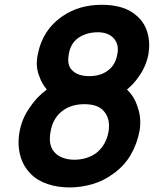

<svg xmlns="http://www.w3.org/2000/svg" viewBox="-20 -786 678 821"><path d="M250 -718.5Q319.5 -765.5 415.5 -765.5Q513 -765.5 564.5 -718.5Q598 -690 610.5 -646.5Q623 -603 614.5 -553Q604 -499.5 571 -455Q553.5 -429.5 523 -403Q555 -372.5 568.5 -328Q585.5 -281 577 -228Q566.5 -170.5 538.5 -123Q510.5 -75.5 463.5 -42.5Q423 -12.5 374.8 1.5Q326.5 15.5 277 15.5Q227 15.5 183.5 1Q140 -13.5 111.5 -42.5Q78.5 -75.5 66.2 -122.5Q54 -169.5 63.5 -222Q73.5 -280 108.5 -328Q136 -370.5 180 -403Q157.5 -431.5 150 -455Q131 -498.5 140.5 -548Q160.5 -659 250 -718.5ZM313.5 -623Q280.5 -598.5 274 -553Q265.5 -506 289.5 -484.5Q313.5 -460.5 361.5 -460.5Q410.5 -460.5 441.5 -484.5Q473.5 -508 481.5 -553Q490.5 -596.5 465.5 -623Q442 -648 399 -648Q348.5 -648 313.5 -623ZM244 -309.5Q205 -278.5 196 -222Q185.5 -164.5 213.5 -134.5Q227 -119 249.5 -111Q272 -103 298 -103Q325 -103 350.5 -111Q376 -119 395 -134.5Q433.5 -167 444 -222Q453 -277 425 -309.5Q400 -340.5 340.5 -340.5Q282.5 -340.5 244 -309.5Z"/></svg>

Font: Russisch Sans
Style: Bold Italic
Weight: 700
Italic angle: -10°
Designer: Michael Sharanda (font) & Cristiano Sobral (main changes)
Foundry: Michael Sharanda
Version: Version 2.00;September 8, 2020;FontCreator 13.0.0.2681 64-bi